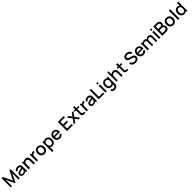

<svg xmlns="http://www.w3.org/2000/svg" viewBox="1676 -5578 10676 10676"><g transform="rotate(-45 7014.0 -240.0)"><path d="M70 0V-720H164.5L425.5 -178.5L685 -720H780.5V-0.5H681.5V-493L449 0H401.5L168.5 -493V0Z M1073 15Q1013 15 972.5 -7.2Q932 -29.5 911.2 -66.2Q890.5 -103 890.5 -147Q890.5 -188 905 -219Q919.5 -250 948 -271.8Q976.5 -293.5 1018 -307Q1054 -317.5 1099.5 -325.5Q1145 -333.5 1195.2 -340.5Q1245.5 -347.5 1295 -354.5L1257 -333.5Q1258 -397 1230.2 -427.8Q1202.5 -458.5 1135 -458.5Q1092.5 -458.5 1057 -438.8Q1021.5 -419 1007.5 -373.5L910 -403.5Q930 -473 986.2 -514Q1042.5 -555 1136 -555Q1208.5 -555 1262.2 -530.2Q1316 -505.5 1341 -452Q1354 -425.5 1357 -396Q1360 -366.5 1360 -332.5V0H1267.5V-123.5L1285.5 -107.5Q1252 -45.5 1200.2 -15.2Q1148.5 15 1073 15ZM1091.5 -70.5Q1136 -70.5 1168 -86.2Q1200 -102 1219.5 -126.5Q1239 -151 1245 -177.5Q1253.5 -201.5 1254.8 -231.5Q1256 -261.5 1256 -279.5L1290 -267Q1240.5 -259.5 1200 -253.5Q1159.5 -247.5 1126.8 -241.8Q1094 -236 1068.5 -228Q1047 -220.5 1030.2 -210Q1013.5 -199.5 1003.8 -184.5Q994 -169.5 994 -148Q994 -127 1004.5 -109.2Q1015 -91.5 1036.5 -81Q1058 -70.5 1091.5 -70.5Z M1869 0V-265.5Q1869 -297 1863.8 -330.2Q1858.5 -363.5 1843.8 -392Q1829 -420.5 1802.2 -438Q1775.5 -455.5 1732.5 -455.5Q1704.5 -455.5 1679.5 -446.2Q1654.5 -437 1635.8 -416.5Q1617 -396 1606.2 -362.5Q1595.5 -329 1595.5 -281L1530.5 -305.5Q1530.5 -379 1558 -435.2Q1585.5 -491.5 1637 -523Q1688.5 -554.5 1761.5 -554.5Q1817.5 -554.5 1855.5 -536.5Q1893.5 -518.5 1917.2 -489.2Q1941 -460 1953.5 -425.5Q1966 -391 1970.5 -358Q1975 -325 1975 -300V0ZM1489.5 0V-540H1583V-384H1595.5V0Z M2105 0V-540H2198V-409L2185 -426Q2195 -452 2211 -473.8Q2227 -495.5 2248 -509.5Q2268.5 -524.5 2293.8 -532.8Q2319 -541 2345.5 -542.8Q2372 -544.5 2396.5 -540V-442Q2370 -449 2337.8 -446Q2305.5 -443 2278.5 -425.5Q2253 -409 2238.2 -385.5Q2223.5 -362 2217 -333.2Q2210.5 -304.5 2210.5 -272.5V0Z M2716 15Q2635 15 2575.5 -21.5Q2516 -58 2483.8 -122.2Q2451.5 -186.5 2451.5 -270.5Q2451.5 -355 2484.5 -419.2Q2517.5 -483.5 2577 -519.2Q2636.5 -555 2716 -555Q2797 -555 2856.5 -518.5Q2916 -482 2948.5 -418Q2981 -354 2981 -270.5Q2981 -186 2948.2 -121.8Q2915.5 -57.5 2856 -21.2Q2796.5 15 2716 15ZM2716 -83.5Q2793.5 -83.5 2831.8 -135.8Q2870 -188 2870 -270.5Q2870 -355 2831.2 -405.8Q2792.5 -456.5 2716 -456.5Q2663.5 -456.5 2629.5 -432.8Q2595.5 -409 2579 -367.2Q2562.5 -325.5 2562.5 -270.5Q2562.5 -185.5 2601.5 -134.5Q2640.5 -83.5 2716 -83.5Z M3344.5 15Q3267 15 3214.5 -22.8Q3162 -60.5 3135 -125Q3108 -189.5 3108 -270.5Q3108 -351.5 3134.8 -416Q3161.5 -480.5 3213.8 -517.8Q3266 -555 3342.5 -555Q3418.5 -555 3473.8 -517.8Q3529 -480.5 3559 -416.2Q3589 -352 3589 -270.5Q3589 -189.5 3559.2 -124.8Q3529.5 -60 3474.8 -22.5Q3420 15 3344.5 15ZM3090.5 240V-540H3183.5V-151.5H3195.5V240ZM3330 -79.5Q3380 -79.5 3412.8 -105Q3445.5 -130.5 3461.8 -173.8Q3478 -217 3478 -270.5Q3478 -323.5 3461.8 -366.5Q3445.5 -409.5 3412 -435Q3378.5 -460.5 3326.5 -460.5Q3277.5 -460.5 3245.8 -436.5Q3214 -412.5 3198.8 -369.5Q3183.5 -326.5 3183.5 -270.5Q3183.5 -214.5 3198.5 -171.5Q3213.5 -128.5 3246 -104Q3278.5 -79.5 3330 -79.5Z M3938.5 15Q3858 15 3797.2 -20.2Q3736.5 -55.5 3702.8 -118.8Q3669 -182 3669 -265.5Q3669 -354 3702.2 -419Q3735.5 -484 3795 -519.5Q3854.5 -555 3933.5 -555Q4016 -555 4074 -516.8Q4132 -478.5 4160.8 -408Q4189.5 -337.5 4183.5 -240.5H4079V-278.5Q4078 -372.5 4043.2 -417.5Q4008.5 -462.5 3937.5 -462.5Q3859 -462.5 3819.5 -413Q3780 -363.5 3780 -270Q3780 -181 3819.5 -132.2Q3859 -83.5 3933.5 -83.5Q3982.5 -83.5 4018.2 -105.8Q4054 -128 4074 -169.5L4176.5 -137Q4145 -64.5 4081 -24.8Q4017 15 3938.5 15ZM3746 -240.5V-322H4131.5V-240.5Z M4495.5 0V-720H4955.5V-621.5H4600V-419.5H4895.5V-321H4600V-98.5H4955.5V0Z M5015.5 0 5217.5 -273 5020 -540H5144L5278.5 -354.5L5411.5 -540H5535.5L5338 -273L5540.5 0H5416L5278.5 -191.5L5140 0Z M5929.5 0Q5878.5 10 5829.5 8.5Q5780.5 7 5742 -10.5Q5703.5 -28 5684 -65.5Q5666.5 -99 5665.2 -133.8Q5664 -168.5 5664 -212.5V-690H5769V-217.5Q5769 -185 5769.8 -161Q5770.5 -137 5780 -120.5Q5798 -89.5 5837.2 -85.2Q5876.5 -81 5929.5 -88.5ZM5560.5 -456V-540H5929.5V-456Z M6043 0V-540H6136V-409L6123 -426Q6133 -452 6149 -473.8Q6165 -495.5 6186 -509.5Q6206.5 -524.5 6231.8 -532.8Q6257 -541 6283.5 -542.8Q6310 -544.5 6334.5 -540V-442Q6308 -449 6275.8 -446Q6243.5 -443 6216.5 -425.5Q6191 -409 6176.2 -385.5Q6161.5 -362 6155 -333.2Q6148.5 -304.5 6148.5 -272.5V0Z M6567 15Q6507 15 6466.5 -7.2Q6426 -29.5 6405.2 -66.2Q6384.5 -103 6384.5 -147Q6384.5 -188 6399 -219Q6413.5 -250 6442 -271.8Q6470.5 -293.5 6512 -307Q6548 -317.5 6593.5 -325.5Q6639 -333.5 6689.2 -340.5Q6739.5 -347.5 6789 -354.5L6751 -333.5Q6752 -397 6724.2 -427.8Q6696.5 -458.5 6629 -458.5Q6586.5 -458.5 6551 -438.8Q6515.5 -419 6501.5 -373.5L6404 -403.5Q6424 -473 6480.2 -514Q6536.5 -555 6630 -555Q6702.5 -555 6756.2 -530.2Q6810 -505.5 6835 -452Q6848 -425.5 6851 -396Q6854 -366.5 6854 -332.5V0H6761.5V-123.5L6779.5 -107.5Q6746 -45.5 6694.2 -15.2Q6642.5 15 6567 15ZM6585.5 -70.5Q6630 -70.5 6662 -86.2Q6694 -102 6713.5 -126.5Q6733 -151 6739 -177.5Q6747.5 -201.5 6748.8 -231.5Q6750 -261.5 6750 -279.5L6784 -267Q6734.5 -259.5 6694 -253.5Q6653.5 -247.5 6620.8 -241.8Q6588 -236 6562.5 -228Q6541 -220.5 6524.2 -210Q6507.5 -199.5 6497.8 -184.5Q6488 -169.5 6488 -148Q6488 -127 6498.5 -109.2Q6509 -91.5 6530.5 -81Q6552 -70.5 6585.5 -70.5Z M6994 0V-720H7098.5V-98.5H7424.5V0Z M7519.5 -628.5V-730H7624V-628.5ZM7519.5 0V-540H7624V0Z M7996.5 255Q7953 255 7912.2 241.5Q7871.5 228 7838 201.8Q7804.5 175.5 7782.5 137L7879 88Q7896.5 122.5 7929 138.5Q7961.5 154.5 7997.5 154.5Q8042 154.5 8073.5 138.8Q8105 123 8121.2 91.5Q8137.5 60 8137 13.5V-137.5H8149.5V-540H8242V14.5Q8242 36 8240.5 55.5Q8239 75 8235 94.5Q8223.5 149 8191.2 184.5Q8159 220 8109.2 237.5Q8059.5 255 7996.5 255ZM7988.5 15Q7913 15 7858.2 -22.5Q7803.5 -60 7773.8 -124.8Q7744 -189.5 7744 -270.5Q7744 -352 7774 -416.2Q7804 -480.5 7859.2 -517.8Q7914.5 -555 7990.5 -555Q8067 -555 8119.2 -517.8Q8171.5 -480.5 8198.2 -416Q8225 -351.5 8225 -270.5Q8225 -189.5 8198 -125Q8171 -60.5 8118.5 -22.8Q8066 15 7988.5 15ZM8003 -79.5Q8054.5 -79.5 8087 -104Q8119.5 -128.5 8134.5 -171.5Q8149.5 -214.5 8149.5 -270.5Q8149.5 -326.5 8134.2 -369.5Q8119 -412.5 8087.2 -436.5Q8055.5 -460.5 8006.5 -460.5Q7954.5 -460.5 7921 -435Q7887.5 -409.5 7871.2 -366.5Q7855 -323.5 7855 -270.5Q7855 -217 7871.2 -173.8Q7887.5 -130.5 7920.2 -105Q7953 -79.5 8003 -79.5Z M8761 0V-265.5Q8761 -297 8755.8 -330.2Q8750.5 -363.5 8735.8 -392Q8721 -420.5 8694.2 -438Q8667.5 -455.5 8624.5 -455.5Q8596.5 -455.5 8571.5 -446.2Q8546.5 -437 8527.8 -416.5Q8509 -396 8498.2 -362.5Q8487.5 -329 8487.5 -281L8422.5 -305.5Q8422.5 -379 8450 -435.2Q8477.5 -491.5 8529 -523Q8580.5 -554.5 8653.5 -554.5Q8709.5 -554.5 8747.5 -536.5Q8785.5 -518.5 8809.2 -489.2Q8833 -460 8845.5 -425.5Q8858 -391 8862.5 -358Q8867 -325 8867 -300V0ZM8381.5 0V-720H8475V-331.5H8487.5V0Z M9306 0Q9255 10 9206 8.5Q9157 7 9118.5 -10.5Q9080 -28 9060.5 -65.5Q9043 -99 9041.8 -133.8Q9040.5 -168.5 9040.5 -212.5V-690H9145.5V-217.5Q9145.5 -185 9146.2 -161Q9147 -137 9156.5 -120.5Q9174.5 -89.5 9213.8 -85.2Q9253 -81 9306 -88.5ZM8937 -456V-540H9306V-456Z M9880.5 15Q9803 15 9740.8 -11.8Q9678.5 -38.5 9638.2 -88.2Q9598 -138 9586 -206.5L9695 -223Q9711.5 -157 9764 -120.2Q9816.5 -83.5 9886.5 -83.5Q9930 -83.5 9966.5 -97.2Q10003 -111 10025.2 -136.8Q10047.5 -162.5 10047.5 -198.5Q10047.5 -218 10040.8 -233Q10034 -248 10022.2 -259.2Q10010.5 -270.5 9993.8 -278.8Q9977 -287 9957 -293L9772.5 -347.5Q9745.5 -355.5 9717.5 -368.2Q9689.5 -381 9666.2 -401.8Q9643 -422.5 9628.5 -453.2Q9614 -484 9614 -528Q9614 -594.5 9648.2 -640.8Q9682.5 -687 9741 -710.8Q9799.5 -734.5 9872 -734.5Q9945 -733.5 10002.8 -708.5Q10060.5 -683.5 10098.8 -636.8Q10137 -590 10151.5 -523.5L10039.5 -504.5Q10032 -545 10007.5 -574.2Q9983 -603.5 9947.5 -619.2Q9912 -635 9870.5 -635.5Q9830.5 -636.5 9797.2 -623.5Q9764 -610.5 9744.2 -587Q9724.5 -563.5 9724.5 -533Q9724.5 -503 9742 -484.5Q9759.5 -466 9785.2 -455.2Q9811 -444.5 9836.5 -437.5L9969.5 -400Q9994.5 -393 10026.2 -381.2Q10058 -369.5 10087.8 -348.5Q10117.5 -327.5 10137 -292.8Q10156.5 -258 10156.5 -205.5Q10156.5 -151 10134.5 -109.8Q10112.5 -68.5 10074.2 -40.8Q10036 -13 9986 1Q9936 15 9880.5 15Z M10502.5 15Q10422 15 10361.2 -20.2Q10300.5 -55.5 10266.8 -118.8Q10233 -182 10233 -265.5Q10233 -354 10266.2 -419Q10299.5 -484 10359 -519.5Q10418.5 -555 10497.5 -555Q10580 -555 10638 -516.8Q10696 -478.5 10724.8 -408Q10753.5 -337.5 10747.5 -240.5H10643V-278.5Q10642 -372.5 10607.2 -417.5Q10572.5 -462.5 10501.5 -462.5Q10423 -462.5 10383.5 -413Q10344 -363.5 10344 -270Q10344 -181 10383.5 -132.2Q10423 -83.5 10497.5 -83.5Q10546.5 -83.5 10582.2 -105.8Q10618 -128 10638 -169.5L10740.5 -137Q10709 -64.5 10645 -24.8Q10581 15 10502.5 15ZM10310 -240.5V-322H10695.5V-240.5Z M11491.5 0 11492 -336.5Q11492 -395 11462 -427.8Q11432 -460.5 11383 -460.5Q11353 -460.5 11328.2 -446.8Q11303.5 -433 11288.2 -405.8Q11273 -378.5 11273 -337.5L11222.5 -363Q11221.5 -420 11246.8 -463Q11272 -506 11315.5 -529.8Q11359 -553.5 11413 -553.5Q11500.5 -553.5 11548.5 -501Q11596.5 -448.5 11596.5 -361.5L11596 0ZM10844 0V-540H10937V-384H10949V0ZM11168 0 11168.5 -334.5Q11168.5 -393.5 11138.8 -427Q11109 -460.5 11059 -460.5Q11009.5 -460.5 10979.2 -426.5Q10949 -392.5 10949 -337.5L10899 -369.5Q10899 -422.5 10924.5 -464Q10950 -505.5 10993.5 -529.5Q11037 -553.5 11092 -553.5Q11149.5 -553.5 11190 -529.2Q11230.5 -505 11251.8 -461.5Q11273 -418 11273 -360.5L11272.5 0Z M11736.5 -628.5V-730H11841V-628.5ZM11736.5 0V-540H11841V0Z M11991 0V-720H12274Q12342.5 -720 12389 -692Q12435.5 -664 12459 -619.8Q12482.5 -575.5 12482.5 -526.5Q12482.5 -467 12453.2 -424.5Q12424 -382 12374.5 -366.5L12373.5 -391Q12442.5 -374 12479.5 -324.8Q12516.5 -275.5 12516.5 -210Q12516.5 -146.5 12491.2 -99.5Q12466 -52.5 12417.8 -26.2Q12369.5 0 12301 0ZM12097 -99.5H12285Q12320.5 -99.5 12348.8 -113Q12377 -126.5 12393.2 -151.8Q12409.5 -177 12409.5 -212Q12409.5 -244.5 12395.2 -270.8Q12381 -297 12354.2 -312.2Q12327.5 -327.5 12291.5 -327.5H12097ZM12097 -426H12272.5Q12301.5 -426 12324.8 -437.8Q12348 -449.5 12361.8 -471.8Q12375.5 -494 12375.5 -525.5Q12375.5 -567.5 12347.5 -594.5Q12319.5 -621.5 12272.5 -621.5H12097Z M12850.5 15Q12769.5 15 12710 -21.5Q12650.5 -58 12618.2 -122.2Q12586 -186.5 12586 -270.5Q12586 -355 12619 -419.2Q12652 -483.5 12711.5 -519.2Q12771 -555 12850.5 -555Q12931.5 -555 12991 -518.5Q13050.5 -482 13083 -418Q13115.5 -354 13115.5 -270.5Q13115.5 -186 13082.8 -121.8Q13050 -57.5 12990.5 -21.2Q12931 15 12850.5 15ZM12850.5 -83.5Q12928 -83.5 12966.2 -135.8Q13004.5 -188 13004.5 -270.5Q13004.5 -355 12965.8 -405.8Q12927 -456.5 12850.5 -456.5Q12798 -456.5 12764 -432.8Q12730 -409 12713.5 -367.2Q12697 -325.5 12697 -270.5Q12697 -185.5 12736 -134.5Q12775 -83.5 12850.5 -83.5Z M13235.5 0V-735H13340V0Z M13704.5 15Q13629 15 13574.2 -22.5Q13519.5 -60 13489.8 -124.8Q13460 -189.5 13460 -270.5Q13460 -352 13490 -416.2Q13520 -480.5 13575.2 -517.8Q13630.5 -555 13706.5 -555Q13783 -555 13835.2 -517.8Q13887.5 -480.5 13914.2 -416Q13941 -351.5 13941 -270.5Q13941 -189.5 13914 -125Q13887 -60.5 13834.5 -22.8Q13782 15 13704.5 15ZM13719 -79.5Q13770.5 -79.5 13803 -104Q13835.5 -128.5 13850.5 -171.5Q13865.5 -214.5 13865.5 -270.5Q13865.5 -326.5 13850.2 -369.5Q13835 -412.5 13803.2 -436.5Q13771.5 -460.5 13722.5 -460.5Q13670.5 -460.5 13637 -435Q13603.5 -409.5 13587.2 -366.5Q13571 -323.5 13571 -270.5Q13571 -217 13587.2 -173.8Q13603.5 -130.5 13636.2 -105Q13669 -79.5 13719 -79.5ZM13865.5 0V-388.5H13853.5V-720H13958.5V0Z"/></g></svg>

Font: Manrope ExtraLight SemiBold
Style: Regular
Weight: 600
Version: Version 4.504